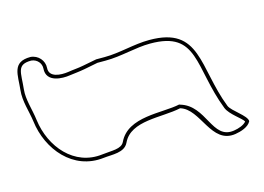

<svg xmlns="http://www.w3.org/2000/svg" viewBox="-93 -882 1436 1044"><g transform="rotate(-15 625.0 -360.5)"><path d="M488 -603 410 -588C379 -582 353 -581 323 -576C281 -570 214 -573 218 -627C221 -668 189 -705 146 -708C40 -708 56 -631 47 -549C40 -486 63 -426 71 -366C91 -203 213 -54 389 -75C437 -81 506 -72 530 -123C582 -234 752 -204 860 -228C967 -197 973 7 1115 -15C1146 -20 1190 -33 1205 -63C1205 -95 1125 -142 1112 -174C1019 -412 1081 -630 794 -630C706 -630 622 -603 536 -603ZM490 -583H536C626 -583 710 -610 794 -610C1063 -610 995 -419 1093 -167C1109 -127 1173 -87 1183 -67C1170 -50 1139 -39 1112 -35C984 -15 1003 -207 865 -247L860 -249C762 -227 572 -259 512 -132C495 -96 442 -102 386 -95C225 -75 110 -212 90 -368C82 -432 60 -490 66 -547C76 -639 60 -688 145 -688C178 -685 200 -658 198 -629C192 -549 288 -550 326 -556C355 -560 381 -562 413 -568Z"/></g></svg>

Font: CISF Camouflage Kit
Style: OuLn
Weight: 400
Designer: Robert Jablonski, Jasper
Foundry: Cannot Into Space Fonts
Version: Version 1.27